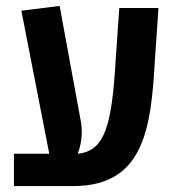

<svg xmlns="http://www.w3.org/2000/svg" viewBox="-20 -627 585 647"><path d="M27 0H227C467 0 489 -198 502 -425L514 -600H382L370 -428C357 -205 334 -118 242 -109C256 -146 259 -186 252 -220L181 -607L52 -591L146 -109H27Z"/></svg>

Font: Noto Sans Hebrew ExtraCondensed SemiBold
Style: Regular
Weight: 600
Width: 2
Designer: Ben Nathan
Foundry: Google LLC
Version: Version 3.001